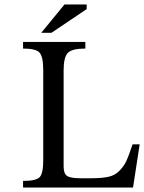

<svg xmlns="http://www.w3.org/2000/svg" viewBox="-20 -846 650 866"><path d="M610 -195 580 0H84V-30Q143 -30 159 -47Q175 -64 175 -123V-530Q175 -590 158.5 -608.5Q142 -627 84 -627V-657H365V-627Q305 -627 286 -607.5Q267 -588 267 -529V-95Q267 -63 282.5 -52.5Q298 -42 343 -42H389Q439 -42 469 -48.5Q499 -55 519.5 -76.5Q540 -98 550.5 -121Q561 -144 578 -195ZM166 -698 271 -826H371V-805L212 -698Z"/></svg>

Font: myMathFont
Style: Regular
Weight: 400
Designer: Ross Mills, John Hudson & Paul Hanslow, Tiro Typeworks Ltd; with prior portions MicroPress Inc., and Coen Hoffman. Math 
Foundry: Tiro Typeworks Ltd
Version: Version 2.13 b171